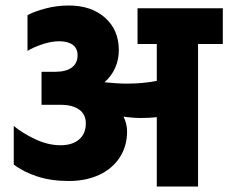

<svg xmlns="http://www.w3.org/2000/svg" viewBox="-20 -678 830 698"><path d="M30 -80V-220Q63 -193 109 -171.5Q155 -150 200 -150Q243 -150 267.5 -171Q292 -192 292 -230Q292 -262 268 -279.5Q244 -297 200 -297H131V-417H180Q220 -417 241 -432.5Q262 -448 262 -477Q262 -502 244.5 -515Q227 -528 195 -528Q168 -528 135.5 -517.5Q103 -507 80 -493V-623Q104 -636 145 -647Q186 -658 230 -658Q312 -658 362 -613.5Q412 -569 412 -496Q412 -461 398.5 -431Q385 -401 360 -379Q405 -374 441 -374Q501 -374 550 -384V-518H480V-648H790V-518H700V0H550V-252Q520 -249 493 -249Q464 -249 429 -254Q442 -228 442 -200Q442 -147 415.5 -106Q389 -65 341 -42.5Q293 -20 230 -20Q166 -20 115.5 -36.5Q65 -53 30 -80Z"/></svg>

Font: Madhuban Bold
Style: Regular
Weight: 700
Designer: jaikishan Patel
Foundry: MagicType
Version: Version 1.000